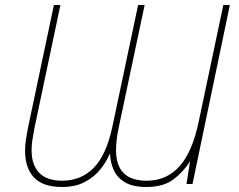

<svg xmlns="http://www.w3.org/2000/svg" viewBox="-20 -734 952 766"><path d="M227 12Q152 12 116 -25.5Q80 -63 80 -133Q80 -153 83 -174Q86 -195 91 -221L195 -714H221L117 -221Q112 -195 109 -174Q106 -153 106 -135Q106 -76 136.5 -44.5Q167 -13 228 -13Q303 -13 353.5 -64Q404 -115 428 -227L531 -714H557L454 -227Q447 -194 445 -172.5Q443 -151 443 -134Q443 -13 565 -13Q645 -13 696.5 -71Q748 -129 773 -250L871 -714H897L748 0H724L738 -89H737Q714 -51 673.5 -19.5Q633 12 565 12Q507 12 475.5 -8.5Q444 -29 432 -59.5Q420 -90 419 -119H417Q405 -89 380.5 -58.5Q356 -28 318.5 -8Q281 12 227 12Z"/></svg>

Font: Noto Sans Thin
Style: Italic
Weight: 100
Italic angle: -12°
Designer: Monotype Design Team
Foundry: Monotype Imaging Inc.
Version: Version 2.013; ttfautohint (v1.8.4.7-5d5b)